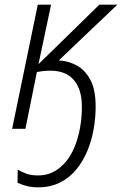

<svg xmlns="http://www.w3.org/2000/svg" viewBox="-20 -552 523 823"><path d="M143 251Q116 251 94.5 245.5Q73 240 55 231L56 175Q72 185 93 192.5Q114 200 144 200Q180 200 209.5 184.5Q239 169 262 141.5Q285 114 300 77Q315 40 323 -3.5Q331 -47 331 -94Q331 -169 296.5 -209Q262 -249 197 -249Q180 -249 166 -247.5Q152 -246 138 -243L89 0H32L142 -532H199L145 -277L406 -532H483L232 -293Q272 -291 308 -272Q344 -253 367 -210.5Q390 -168 390 -95Q390 -48 381.5 1Q373 50 354.5 94.5Q336 139 307 174.5Q278 210 237 230.5Q196 251 143 251Z"/></svg>

Font: Noto Sans Display Light
Style: Italic
Weight: 300
Italic angle: -12°
Designer: Monotype Design Team
Foundry: Monotype Imaging Inc.
Version: Version 2.003